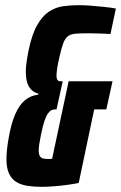

<svg xmlns="http://www.w3.org/2000/svg" viewBox="-20 -716 469 744"><path d="M140 8Q111 8 86 4Q61 0 43 -11Q25 -22 15 -43.5Q5 -65 5 -99Q5 -116 7 -135.5Q9 -155 13 -178Q23 -237 39 -273.5Q55 -310 77 -328Q99 -346 128 -349V-353Q104 -360 92 -380.5Q80 -401 80 -438Q80 -455 83 -476Q86 -497 91 -522Q104 -584 124.5 -619.5Q145 -655 170.5 -671.5Q196 -688 225.5 -692Q255 -696 286 -696Q306 -696 331 -694Q356 -692 381.5 -689.5Q407 -687 429 -683L408 -584Q400 -585 384.5 -585.5Q369 -586 352.5 -586.5Q336 -587 322 -587Q291 -587 272.5 -585.5Q254 -584 243 -575.5Q232 -567 225 -548Q218 -529 210 -494Q204 -468 201.5 -450.5Q199 -433 199 -423Q199 -414 201 -409Q203 -404 207 -402.5Q211 -401 216 -401H223L199 -292H193Q187 -292 180.5 -289.5Q174 -287 167 -278Q160 -269 153 -249.5Q146 -230 139 -195Q135 -174 132.5 -159.5Q130 -145 130 -134Q130 -118 134.5 -111Q139 -104 146.5 -102Q154 -100 163 -100Q170 -100 174 -100Q178 -100 182 -101L246 -401H416L392 -292H345L285 -7Q266 -3 240 0.5Q214 4 187.5 6Q161 8 140 8Z"/></svg>

Font: Saira UltraCondensed Black
Style: Italic
Weight: 900
Width: 1
Italic angle: -12°
Designer: Hector Gatti with collaboration of the Omnibus-Type team
Foundry: Omnibus-Type
Version: Version 1.101